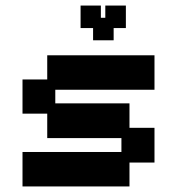

<svg xmlns="http://www.w3.org/2000/svg" viewBox="-20 -660 637 691"><path d="M61 11V-113H417V-163H150V-251H61V-374H150V-461H536V-337H179V-288H446V-200H536V-75H446V11ZM315 -515V-559H270V-640H343V-596H359V-640H433V-559H389V-515Z"/></svg>

Font: Pixelify Sans SemiBold
Style: Regular
Weight: 600
Designer: Stefie Justprince
Foundry: Typecalism Foundryline
Version: Version 1.000